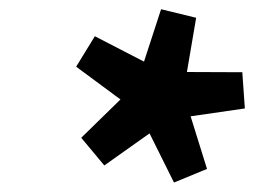

<svg xmlns="http://www.w3.org/2000/svg" viewBox="-20 -740 550 416"><path d="M428.5 -374 357 -344.5 304 -451 206 -381.5 156 -441.5 241 -524.5 145 -595.5 185.5 -661.5 292 -606.5 329 -720 405 -701.5 385 -584 505 -583.5 510.5 -505 393 -488Z"/></svg>

Font: Newsreader 6pt
Style: Bold Italic
Weight: 700
Italic angle: -17°
Designer: Hugues Gentile
Foundry: Production Type
Version: Version 1.003; ttfautohint (v1.8.3)